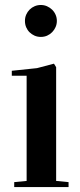

<svg xmlns="http://www.w3.org/2000/svg" viewBox="-20 -758 326 778"><path d="M27.8 -451.2V-471.2L129.9 -481.9L198.7 -500L207.5 -485.8V-24.9L257.8 -20V0H37.6V-20L87.9 -24.9V-451.2ZM81.1 -673.3Q81.1 -687 86.2 -698.7Q91.3 -710.4 100.1 -719.2Q108.9 -728 120.6 -732.9Q132.3 -737.8 145.5 -737.8Q158.7 -737.8 170.4 -732.7Q182.1 -727.5 191.2 -718.8Q200.2 -710 205.3 -698.2Q210.4 -686.5 210.4 -673.3Q210.4 -660.2 205.3 -648.4Q200.2 -636.7 191.4 -627.7Q182.6 -618.7 170.9 -613.5Q159.2 -608.4 145.5 -608.4Q131.8 -608.4 120.1 -613.5Q108.4 -618.7 99.6 -627.4Q90.8 -636.2 85.9 -647.9Q81.1 -659.7 81.1 -673.3Z"/></svg>

Font: Vidaloka
Style: Regular
Weight: 400
Designer: Cyreal (www.cyreal.org)
Foundry: Cyreal (www.cyreal.org)
Version: Version 1.011